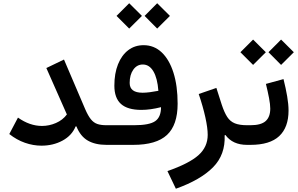

<svg xmlns="http://www.w3.org/2000/svg" viewBox="-20 -882 1815 1169"><path d="M369.6 -519.5 498.5 -217.8Q516.1 -177.2 533.2 -156Q550.3 -134.8 572.5 -127.2Q594.7 -119.6 627.9 -119.6H633.3V0H627.9Q560.1 0 514.9 -25.9Q469.7 -51.8 445.3 -112.3H440.4Q417.5 -56.6 360.6 -25.9Q303.7 4.9 232.4 4.9Q182.1 4.9 131.8 -12.7Q81.5 -30.3 36.6 -65.9L89.4 -166Q161.1 -115.2 235.8 -115.2Q279.3 -115.2 320.6 -133.1Q361.8 -150.9 387.2 -185.1L262.2 -467.8Z M689.5 -785.2 766.6 -862.3 844.2 -785.2 766.6 -708ZM860.4 -785.2 937 -862.3 1014.6 -785.2 937 -708ZM633.3 -119.6H796.4Q889.2 -119.6 924.8 -144.3Q960.4 -168.9 960.4 -229.5Q895.5 -212.9 840.8 -212.9Q756.8 -212.9 716.6 -249Q676.3 -285.2 676.3 -360.4Q676.3 -435.1 698.5 -490.5Q720.7 -545.9 760.7 -576.4Q800.8 -606.9 854.5 -606.9Q918 -606.9 964.4 -563.2Q1010.7 -519.5 1036.1 -439.5Q1061.5 -359.4 1061.5 -250.5Q1061.5 -120.6 996.6 -60.3Q931.6 0 791.5 0H633.3Q624 0 619.6 -14.2Q615.2 -28.3 615.2 -60.1Q615.2 -91.8 619.6 -105.7Q624 -119.6 633.3 -119.6ZM944.3 -329.1Q938.5 -406.2 913.8 -447.8Q889.2 -489.3 849.6 -489.3Q814 -489.3 791.7 -458Q769.5 -426.8 769.5 -377Q769.5 -317.4 848.1 -317.4Q868.2 -317.4 892.3 -320.6Q916.5 -323.7 944.3 -329.1Z M1189.9 -309.6 1297.4 -346.7 1330.1 -244.6Q1345.7 -197.3 1363.5 -169.9Q1381.3 -142.6 1409.7 -131.1Q1438 -119.6 1483.9 -119.6H1484.4V0H1483.9Q1396.5 0 1352.5 -60.1L1347.7 -58.1Q1353 59.6 1277.1 136.5Q1201.2 213.4 1050.8 267.1L999.5 159.7Q1131.8 113.3 1188.2 63Q1244.6 12.7 1244.6 -61Q1244.6 -103 1230.2 -168.2Q1215.8 -233.4 1189.9 -309.6Z M1706.1 -400.4Q1720.2 -344.2 1728.5 -295.4Q1736.8 -246.6 1736.8 -209Q1736.8 -106.4 1679.9 -53.2Q1623 0 1505.4 0H1484.4Q1466.3 0 1466.3 -60.1Q1466.3 -119.6 1484.4 -119.6H1505.4Q1569.3 -119.6 1597.4 -144.8Q1625.5 -169.9 1625.5 -220.7Q1625.5 -245.6 1618.2 -284.4Q1610.8 -323.2 1599.1 -371.1ZM1443.8 -564 1521 -641.1 1598.6 -564 1521 -486.8ZM1614.7 -564 1691.4 -641.1 1769 -564 1691.4 -486.8Z"/></svg>

Font: Estedad-FD SemiBold
Style: Regular
Weight: 600
Designer: Amin Abedi
Version: Version 7.3